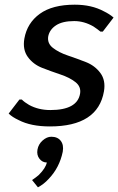

<svg xmlns="http://www.w3.org/2000/svg" viewBox="-20 -530 505 820"><path d="M193 10Q112 10 60 -17Q32 -30 17 -45L63 -105H73Q85 -93 104 -82Q144 -60 195 -60Q310 -60 322 -130Q327 -160 302 -179.5Q277 -199 238 -212Q199 -225 160.5 -240Q122 -255 99 -286.5Q76 -318 84 -365Q96 -432 150 -471Q204 -510 299 -510Q371 -510 423 -482Q448 -470 465 -455L419 -395H409Q397 -405 379 -417Q339 -440 297 -440Q247 -440 219.5 -422Q192 -404 186 -375Q181 -345 206 -325.5Q231 -306 269.5 -293Q308 -280 346.5 -265Q385 -250 408.5 -218.5Q432 -187 424 -140Q398 10 193 10ZM142 270 117 239Q132 229 146 217Q175 188 180 164Q161 164 148.5 148Q136 132 140 109Q144 86 162 70Q180 54 199 54Q226 54 239.5 71.5Q253 89 248 118Q234 186 188 234Q167 257 142 270Z"/></svg>

Font: Scada
Style: Italic
Weight: 400
Italic angle: -10°
Designer: Jovanny Lemonad
Foundry: Jovanny Lemonad
Version: Version 4.100;PS 004.100;hotconv 1.0.88;makeotf.lib2.5.64775